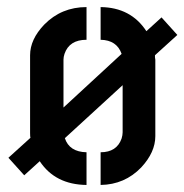

<svg xmlns="http://www.w3.org/2000/svg" viewBox="-20 -524 523 545"><path d="M3.9 -76.2 66.4 -132.8Q65.4 -135.7 65.4 -146.5V-367.2Q65.4 -412.1 105.5 -454.1Q154.3 -503.9 225.6 -503.9V-411.1Q176.8 -411.1 163.1 -371.1Q160.2 -362.3 160.2 -354.5V-218.8L325.2 -371.1Q311.5 -410.2 265.6 -411.1V-503.9Q351.6 -502.9 395.5 -435.5L438.5 -474.6L483.4 -424.8L419.9 -367.2Q419.9 -366.2 419.9 -361.3Q420.9 -355.5 420.9 -354.5V-137.7Q420.9 -91.8 380.9 -48.8Q334 0 265.6 1V-91.8Q311.5 -91.8 325.2 -130.9Q328.1 -140.6 328.1 -148.4V-282.2L164.1 -131.8Q176.8 -92.8 225.6 -91.8V1Q136.7 0 92.8 -66.4L48.8 -26.4Z"/></svg>

Font: Post No Bills Colombo
Style: Bold
Weight: 800
Designer: Kosala Senevirathne, Siva Puranthara, Lasantha Premarathna, Tharique Azeez
Foundry: Mooniak
Version: Version 1.220 ; ttfautohint (v1.5)